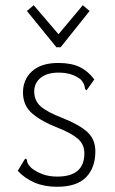

<svg xmlns="http://www.w3.org/2000/svg" viewBox="-20 -705 440 735"><path d="M198 10Q150 10 112.5 -6Q75 -22 48 -51L72 -91L77 -98L83 -94Q83 -88 86 -80.5Q89 -73 100 -62Q119 -47 143.5 -38Q168 -29 199 -29Q303 -29 303 -118Q303 -152 278.5 -173.5Q254 -195 201 -216Q141 -239 104.5 -269.5Q68 -300 68 -351Q68 -401 103 -432.5Q138 -464 203 -464Q253 -464 285 -448.5Q317 -433 341 -401L317 -367L311 -359L306 -364Q305 -370 303 -378Q301 -386 291 -399Q258 -427 205 -427Q160 -427 135.5 -407Q111 -387 111 -355Q111 -320 135.5 -298Q160 -276 220 -253Q283 -228 314 -200Q345 -172 345 -126Q345 -63 309.5 -26.5Q274 10 198 10ZM109 -685 204 -574 297 -685 323 -663 212 -524H196L83 -663Z"/></svg>

Font: Inconsolata Condensed Light
Style: Regular
Weight: 300
Width: 3
Monospace: yes
Designer: Raph Levien, Cyreal, Brenton Simpson
Foundry: Raph Levien, Cyreal, Google
Version: Version 3.001; ttfautohint (v1.8.2.53-6de2)